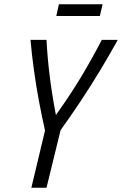

<svg xmlns="http://www.w3.org/2000/svg" viewBox="-20 -880 572 900"><path d="M127 0 191 -268Q177 -330 163.5 -401.5Q150 -473 139.5 -548Q129 -623 123 -693H198Q202 -614 212.5 -527.5Q223 -441 242 -341Q313 -440 365 -527.5Q417 -615 457 -693H532Q494 -624 449 -549.5Q404 -475 356.5 -403.5Q309 -332 264 -270L198 0ZM244 -805 256 -860H461L448 -805Z"/></svg>

Font: Ubuntu Sans Condensed
Style: Italic
Weight: 400
Width: 3
Italic angle: -13.5°
Designer: Dalton Maag Ltd
Foundry: Dalton Maag Ltd
Version: Version 1.006; ttfautohint (v1.8.4.7-5d5b)